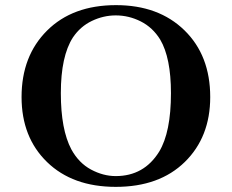

<svg xmlns="http://www.w3.org/2000/svg" viewBox="-20 -717 903 748"><path d="M64 -339Q64 -499 163.5 -598Q263 -697 432 -697Q598 -697 698.5 -599Q799 -501 799 -339Q799 -183 700 -86Q601 11 431 11Q263 11 163.5 -85.5Q64 -182 64 -339ZM217 -354Q217 -212 258 -135Q287 -82 334.5 -56.5Q382 -31 431 -31Q541 -31 600 -126Q646 -202 646 -354Q646 -492 604 -563Q575 -610 528.5 -633.5Q482 -657 431 -657Q383 -657 338 -635.5Q293 -614 264 -571Q217 -498 217 -354Z"/></svg>

Font: CMU Serif
Style: Bold
Weight: 700
Version: Version 0.7.0